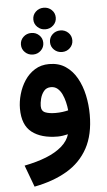

<svg xmlns="http://www.w3.org/2000/svg" viewBox="-63 -754 591 1060"><g transform="rotate(-5 232.0 -224.0)"><path d="M158.2 -654.4Q158.2 -629.5 176.5 -612.1Q194.7 -594.7 220.2 -594.7Q246.3 -594.7 264.4 -612.1Q282.6 -629.5 282.6 -654.4Q282.6 -679.9 264.5 -697Q246.4 -714.2 220.2 -714.2Q194.6 -714.2 176.4 -697Q158.2 -679.9 158.2 -654.4ZM239 -521.7Q239 -496.6 257 -479.2Q275.1 -461.8 301.3 -461.8Q326.9 -461.8 344.9 -479.2Q362.8 -496.6 362.8 -521.5Q362.8 -547 344.9 -564.1Q326.9 -581.3 301.3 -581.3Q275.1 -581.3 257 -564Q239 -546.8 239 -521.7ZM77.9 -521.7Q77.9 -496.6 96 -479.2Q114.1 -461.8 140.3 -461.8Q165.9 -461.8 183.8 -479.2Q201.8 -496.6 201.8 -521.5Q201.8 -547 183.8 -564.1Q165.9 -581.3 140.3 -581.3Q114.1 -581.3 96 -564Q77.9 -546.8 77.9 -521.7ZM422.8 -103.7Q422.8 -158.7 411.5 -211.8Q400.1 -264.8 376.1 -307.8Q352.1 -350.8 314.3 -376.3Q276.6 -401.8 223.3 -401.8Q178.3 -401.8 144.2 -380.6Q110 -359.4 87.4 -325Q64.7 -290.5 53.2 -249.7Q41.7 -209 41.7 -170.1Q41.7 -79.7 93.5 -39.3Q145.3 1.1 236.8 1.1Q249.1 1.1 264.4 -1.1Q279.7 -3.4 293.3 -6.6Q282.2 30.5 248.2 60Q214.1 89.6 161.2 110.7Q108.2 131.7 40 145L84.7 265.4Q189.7 245.3 265.5 200.7Q341.4 156 382.1 81.3Q422.8 6.6 422.8 -103.7ZM235.6 -129.6Q200.7 -129.6 178.9 -138.3Q157.2 -147 157.2 -175Q157.2 -192 162.9 -215.2Q168.7 -238.4 182.9 -256.2Q197 -273.9 222.3 -273.9Q243.4 -273.9 258.3 -261.5Q273.1 -249.2 282.9 -228.8Q292.6 -208.4 298.3 -184.6Q304.1 -160.8 306.2 -138Q293.1 -134.6 274.8 -132.1Q256.5 -129.6 235.6 -129.6Z"/></g></svg>

Font: Vazirmatn RD NL
Style: Regular
Weight: 400
Designer: Saber Rastikerdar
Foundry: Saber Rastikerdar
Version: Version 32.101